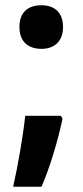

<svg xmlns="http://www.w3.org/2000/svg" viewBox="-20 -575 316 731"><path d="M54 -472C54 -415 89 -389 138 -389C184 -389 220 -415 220 -472C220 -530 185 -555 138 -555C88 -555 54 -530 54 -472ZM218 -123 212 -134H76C68 -58 49 52 30 136H138C170 63 201 -41 218 -123Z"/></svg>

Font: Noto Sans Lao Looped SemiCondensed
Style: Bold
Weight: 700
Width: 4
Designer: Mark Frömberg, Ben Mitchell
Foundry: The Fontpad Ltd
Version: Version 1.002